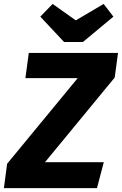

<svg xmlns="http://www.w3.org/2000/svg" viewBox="-41 -965 626 985"><path d="M456.5 0H-21L-4.5 -124.8L357.5 -564.1H89.3L106.8 -693.6H564.5L547.4 -567.1L189.7 -132.7L491.5 -133ZM347.9 -860.5 490.7 -944.8 540.7 -879.6 384.2 -749.4H287.8L165.8 -879.6L229 -944.8Z"/></svg>

Font: Fira Sans Variable
Style: Italic
Weight: 397
Italic angle: -8°
Designer: Carrois Corporate & Edenspiekermann AG
Foundry: Carrois Corporate GbR & Edenspiekermann AG
Version: Version 4.202